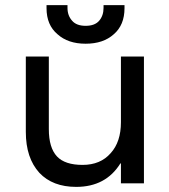

<svg xmlns="http://www.w3.org/2000/svg" viewBox="-20 -717 660 751"><path d="M543 0H453V-78H451Q394 14 278 14Q186 14 134 -41Q81 -99 81 -201V-496H171V-212Q171 -139 203 -105Q234 -72 303 -72Q373 -72 413 -118Q453 -162 453 -239V-496H543ZM425 -583Q384 -546 315 -546Q246 -546 205 -583Q162 -619 162 -685V-691V-697H244V-691V-686Q244 -656 262 -636Q279 -616 315 -616Q351 -616 368 -636Q385 -656 385 -686V-691V-697H467V-691V-685Q467 -619 425 -583Z"/></svg>

Font: Rilu
Style: Bold
Weight: 500
Designer: Alí Sinisterra
Foundry: Alí Sinisterra
Version: ""